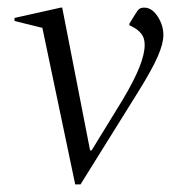

<svg xmlns="http://www.w3.org/2000/svg" viewBox="-20 -480 452 503"><path d="M177 3 91 -407 18 -425V-433L139 -460H143L216 -86H220L301 -218Q332 -270 345.5 -304.5Q359 -339 359 -362Q359 -379 352 -389Q345 -399 334 -406L319 -414V-418L335 -444Q341 -454 345.5 -457Q350 -460 358 -460Q378 -460 393 -437Q408 -414 408 -388Q408 -366 393.5 -332.5Q379 -299 343 -241L191 3Z"/></svg>

Font: Spectral Light
Style: Italic
Weight: 300
Italic angle: -10°
Designer: Jean-Baptiste Levee
Foundry: Production Type
Version: Version 2.001